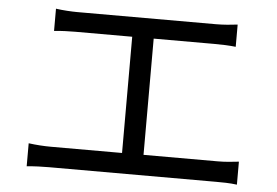

<svg xmlns="http://www.w3.org/2000/svg" viewBox="-47 -733 1094 757"><g transform="rotate(5 500.0 -354.5)"><path d="M84 -131V-40C115 -43 145 -44 172 -44H833C853 -44 889 -44 916 -40V-131C890 -128 863 -125 833 -125H539V-585H779C807 -585 839 -584 864 -581V-669C840 -666 809 -663 779 -663H229C209 -663 171 -665 145 -669V-581C170 -584 210 -585 229 -585H454V-125H172C145 -125 114 -127 84 -131Z"/></g></svg>

Font: Noto Sans HK
Style: Regular
Weight: 400
Designer: Ryoko NISHIZUKA 西塚涼子 (kana, bopomofo & ideographs); Paul D. Hunt (Latin, Greek & Cyrillic); Sandoll Communications 산돌커뮤니
Foundry: Adobe
Version: Version 2.004;hotconv 1.0.118;makeotfexe 2.5.65603